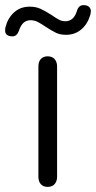

<svg xmlns="http://www.w3.org/2000/svg" viewBox="-61 -720 375 750"><path d="M89 -30V-460Q89 -479 98.5 -489.5Q108 -500 125 -500Q143 -500 152.5 -489Q162 -478 162 -460V-30Q162 -12 152.5 -1Q143 10 125 10Q108 10 98.5 -0.5Q89 -11 89 -30ZM-41 -601Q-41 -610 -39 -616Q-30 -650 -5.5 -672Q19 -694 55 -694Q79 -694 97.5 -685.5Q116 -677 141 -661Q158 -649 169.5 -643Q181 -637 194 -637Q228 -637 240 -679Q247 -700 265 -700Q279 -700 286.5 -693.5Q294 -687 294 -675L292 -663Q282 -627 257 -605.5Q232 -584 197 -584Q174 -584 157.5 -592Q141 -600 118 -615Q99 -628 86 -634.5Q73 -641 58 -641Q26 -641 13 -600Q5 -578 -12 -578Q-41 -578 -41 -601Z"/></svg>

Font: Kodchasan
Style: Regular
Weight: 400
Version: Version 1.000; ttfautohint (v1.6)